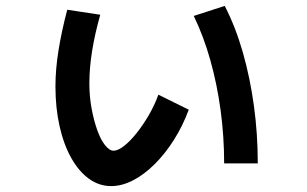

<svg xmlns="http://www.w3.org/2000/svg" viewBox="-20 -600 1040 651"><path d="M357 31Q316 31 281.5 6Q247 -19 221.5 -64.5Q196 -110 182 -172Q168 -234 168 -307Q168 -365 178.5 -430Q189 -495 208 -567L320 -550Q302 -487 292.5 -428.5Q283 -370 283 -317Q283 -273 290.5 -232.5Q298 -192 309.5 -159.5Q321 -127 336 -108Q351 -89 365 -89Q380 -89 400.5 -105Q421 -121 443 -148.5Q465 -176 484.5 -209.5Q504 -243 517 -279L620 -228Q600 -174 570.5 -127Q541 -80 505 -44Q469 -8 431 11.5Q393 31 357 31ZM740 -46Q740 -137 728 -226Q716 -315 693 -396.5Q670 -478 637 -546L742 -580Q779 -508 803.5 -422Q828 -336 841 -241Q854 -146 854 -46Z"/></svg>

Font: M PLUS 1 Thin SemiBold
Style: Regular
Weight: 600
Version: Version 1.001